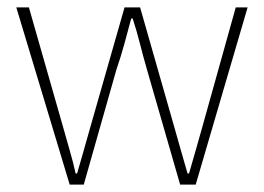

<svg xmlns="http://www.w3.org/2000/svg" viewBox="-20 -498 712 518"><path d="M168 0 24 -478H58L150 -156Q159 -123 168 -92.5Q177 -62 184 -30H188Q197 -62 206 -92.5Q215 -123 224 -156L316 -478H358L450 -156Q459 -123 468 -92.5Q477 -62 486 -30H490Q499 -62 508 -92.5Q517 -123 526 -156L616 -478H648L508 0H466L376 -312Q366 -347 357.5 -380.5Q349 -414 338 -448H334Q325 -414 315.5 -379.5Q306 -345 294 -310L206 0Z"/></svg>

Font: Source Sans 3
Style: Regular
Weight: 200
Designer: Paul D. Hunt
Foundry: Adobe
Version: Version 3.046;hotconv 1.0.118;makeotfexe 2.5.65603